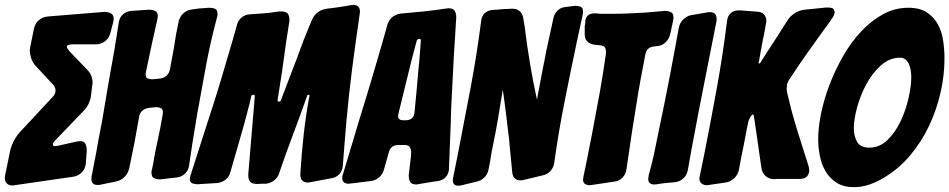

<svg xmlns="http://www.w3.org/2000/svg" viewBox="-71 -769 3916 792"><path d="M245 -185Q255 -187 258 -187Q277 -187 282 -174.5Q287 -162 287 -147L283 -95Q281 -73 266.5 -58Q252 -43 231 -40L-11 -5Q-14 -4 -20 -4Q-35 -4 -43 -12.5Q-51 -21 -51 -34Q-51 -41 -50 -45L-30 -143Q-26 -164 -14.5 -186.5Q-3 -209 12 -225L147 -370Q158 -381 158 -395.5Q158 -410 147 -421L78 -495Q63 -511 57.5 -529Q52 -547 52 -561Q52 -567 54 -577L69 -650Q73 -671 88.5 -685Q104 -699 126 -701L360 -720Q375 -720 386.5 -714Q398 -708 398 -690Q398 -687 396 -677L384 -632Q379 -612 362.5 -599Q346 -586 324 -586H229Q205 -586 205 -576Q205 -570 216 -557L292 -478Q302 -467 306.5 -453.5Q311 -440 311 -430Q311 -424 310 -421L304 -372Q302 -357 294.5 -341Q287 -325 276 -314L157 -190Q147 -180 147 -173Q147 -171 148.5 -168.5Q150 -166 157 -166Q159 -166 169 -168Z M343 -7Q340 -6 332 -6Q306 -6 306 -31Q306 -39 307 -42L325 -135Q331 -169 337 -202Q343 -235 350 -269Q364 -354 376.5 -426Q389 -498 402 -570L419 -677Q422 -697 436 -709.5Q450 -722 470 -724L544 -729Q558 -729 569 -724Q580 -719 580 -702Q580 -699 578 -689L555 -586L531 -472Q530 -470 530 -463Q530 -449 538 -445.5Q546 -442 558 -442L589 -445Q605 -447 616 -457Q627 -467 630 -483L643 -553Q648 -579 651.5 -604Q655 -629 661 -655L666 -681Q671 -701 686 -714.5Q701 -728 721 -730L750 -734L793 -737Q807 -737 816.5 -732.5Q826 -728 826 -712Q826 -709 826 -705.5Q826 -702 824 -697L811 -646Q801 -606 791.5 -561.5Q782 -517 774 -472Q766 -427 758 -383.5Q750 -340 743 -302Q738 -270 732.5 -238Q727 -206 722 -174L709 -86Q706 -66 692 -52.5Q678 -39 658 -37L590 -29Q575 -29 564.5 -34Q554 -39 554 -56Q554 -64 555 -67L559 -84Q559 -86 559.5 -87Q560 -88 560 -89L562 -100V-101L563 -104V-105L565 -120Q567 -125 567.5 -130.5Q568 -136 569 -141Q574 -165 579.5 -190Q585 -215 590 -241L600 -296Q601 -298 601 -305Q601 -319 592.5 -323Q584 -327 572 -327L543 -324Q527 -322 516 -312Q505 -302 503 -288L484 -182Q479 -157 474 -133Q469 -109 464 -84L462 -74Q457 -54 443 -39.5Q429 -25 410 -21Z M744 -9Q732 -9 722 -13Q712 -17 712 -32Q712 -39 715 -46L786 -267Q812 -345 839.5 -436.5Q867 -528 891 -611L907 -668Q912 -686 926.5 -697.5Q941 -709 960 -710Q989 -712 1017.5 -714Q1046 -716 1074 -721L1086 -722Q1108 -722 1115.5 -713.5Q1123 -705 1123 -684L1122 -677Q1118 -649 1113 -619Q1108 -589 1104 -557Q1100 -526 1092 -471Q1084 -416 1074 -356V-354Q1074 -350 1079 -350Q1087 -350 1088 -356L1134 -477Q1144 -502 1151.5 -522.5Q1159 -543 1165 -559Q1173 -582 1182.5 -606Q1192 -630 1202 -654L1217 -690Q1235 -727 1277 -733L1293 -735Q1310 -737 1327 -739.5Q1344 -742 1361 -745L1378 -748H1380L1385 -749Q1414 -749 1414 -720L1413 -715V-713L1395 -586Q1380 -480 1368.5 -374.5Q1357 -269 1349 -161L1343 -83Q1341 -64 1328.5 -50.5Q1316 -37 1297 -34L1207 -17H1205L1200 -16Q1186 -16 1177 -23.5Q1168 -31 1168 -46V-55Q1173 -136 1182 -216.5Q1191 -297 1206 -376Q1206 -378 1202 -378Q1196 -378 1196 -374Q1183 -337 1168.5 -297Q1154 -257 1137 -212Q1109 -139 1080 -53Q1074 -35 1059 -24Q1044 -13 1025 -11H1007L991 -10Q969 -10 961 -19Q953 -28 953 -49L980 -371Q980 -375 979.5 -376.5Q979 -378 974 -378Q966 -378 965 -371Q964 -365 962 -356Q960 -347 957 -336Q949 -304 938 -263.5Q927 -223 915 -183L879 -58Q874 -39 859 -27.5Q844 -16 825 -14Z M1654 -9H1652L1647 -8Q1627 -8 1621 -18.5Q1615 -29 1615 -46L1624 -123L1625 -140Q1625 -154 1619 -162.5Q1613 -171 1597 -171H1572Q1541 -171 1533 -141L1513 -70Q1508 -50 1492.5 -37Q1477 -24 1457 -22L1449 -21Q1434 -19 1420 -17.5Q1406 -16 1393 -14L1374 -12H1372L1367 -11Q1356 -11 1348.5 -16.5Q1341 -22 1341 -34Q1341 -37 1341 -40.5Q1341 -44 1343 -48L1409 -268Q1420 -303 1433 -346Q1446 -389 1460 -435.5Q1474 -482 1487.5 -529Q1501 -576 1513 -617L1527 -667Q1533 -687 1548 -699Q1563 -711 1583 -713L1678 -722Q1725 -727 1771 -734H1773L1778 -735Q1798 -735 1804.5 -724.5Q1811 -714 1811 -697L1806 -615Q1801 -543 1797.5 -468.5Q1794 -394 1790 -321L1788 -251Q1787 -217 1785 -179L1781 -72Q1780 -52 1767.5 -38.5Q1755 -25 1735 -22L1719 -20Q1691 -15 1664 -11ZM1665 -602Q1665 -609 1658 -609Q1650 -607 1648 -601L1627 -522L1573 -302Q1571 -292 1571 -292Q1571 -273 1591 -273H1606Q1636 -275 1639 -306L1641 -328Q1643 -348 1645 -369Q1647 -390 1649 -412Q1651 -438 1653.5 -465.5Q1656 -493 1659 -522Z M1830 -4Q1827 -3 1819 -3Q1797 -3 1797 -25Q1797 -32 1798 -35L1818 -135Q1845 -273 1870.5 -408.5Q1896 -544 1914 -684Q1916 -703 1928.5 -714.5Q1941 -726 1960 -728L1979 -729Q1983 -729 1984 -730H1994Q1995 -731 1999 -731L2012 -732H2022Q2029 -732 2032 -733H2045Q2060 -733 2072 -723.5Q2084 -714 2087 -696L2093 -661Q2102 -586 2115 -508.5Q2128 -431 2144 -358Q2152 -400 2157 -427.5Q2162 -455 2167 -480L2177 -530Q2179 -543 2182 -557.5Q2185 -572 2189 -589L2212 -695Q2216 -713 2229 -725.5Q2242 -738 2261 -740L2301 -745Q2314 -745 2324 -741Q2334 -737 2334 -721Q2334 -713 2333 -710L2310 -604Q2283 -476 2258 -350.5Q2233 -225 2215 -96Q2212 -77 2199.5 -63.5Q2187 -50 2169 -46L2086 -26Q2083 -25 2075 -25Q2064 -25 2054 -32Q2044 -39 2042 -58L2031 -171Q2030 -191 2025 -227L2017 -294Q2013 -327 2009 -356.5Q2005 -386 2003 -399Q1993 -339 1984 -284Q1975 -229 1964 -177Q1960 -160 1957 -142Q1954 -124 1951 -105L1944 -69Q1941 -51 1927.5 -37.5Q1914 -24 1896 -20Z M2370 -6H2368L2363 -5Q2351 -5 2342.5 -10Q2334 -15 2334 -29Q2334 -32 2336 -42L2350 -109Q2355 -136 2360.5 -163Q2366 -190 2371 -216Q2388 -304 2403 -387.5Q2418 -471 2429 -552Q2429 -565 2424.5 -573Q2420 -581 2405 -582L2379 -585Q2362 -587 2351.5 -598Q2341 -609 2341 -627V-657Q2341 -664 2342 -667Q2343 -669 2343 -677Q2344 -714 2383 -714L2396 -713Q2403 -712 2409 -712Q2415 -712 2422 -712H2448Q2485 -712 2520.5 -713.5Q2556 -715 2590 -717L2671 -724Q2686 -724 2696.5 -719Q2707 -714 2707 -697Q2707 -689 2706 -686L2694 -630Q2690 -610 2675.5 -595.5Q2661 -581 2642 -579H2641Q2637 -578 2633 -578Q2629 -578 2624 -577Q2596 -573 2591 -544L2572 -444Q2562 -390 2554.5 -341Q2547 -292 2537 -232L2513 -70Q2510 -50 2497 -36.5Q2484 -23 2464 -20Z M2639 -9Q2636 -9 2633.5 -8.5Q2631 -8 2629 -8Q2603 -8 2603 -31Q2603 -34 2603.5 -37.5Q2604 -41 2605 -46Q2610 -66 2616 -88.5Q2622 -111 2627 -135Q2650 -244 2671.5 -351Q2693 -458 2713 -567L2729 -654Q2733 -675 2748 -689.5Q2763 -704 2783 -707L2847 -718Q2850 -718 2852.5 -718.5Q2855 -719 2857 -719Q2885 -719 2885 -691Q2885 -682 2884 -679L2867 -593Q2860 -560 2854 -527Q2848 -494 2841 -462Q2827 -392 2812 -314Q2797 -236 2783 -161L2766 -66Q2762 -46 2747 -32.5Q2732 -19 2710 -17Q2697 -16 2684.5 -15Q2672 -14 2658 -12Z M2853 -6H2851L2846 -5Q2832 -5 2823 -12Q2814 -19 2814 -33Q2814 -34 2814.5 -37Q2815 -40 2816 -45L2835 -137Q2862 -274 2886.5 -409Q2911 -544 2928 -682Q2930 -703 2943 -714.5Q2956 -726 2973 -726H2984Q2998 -725 3011.5 -724Q3025 -723 3038 -722L3051 -721Q3072 -720 3081 -709Q3090 -698 3090 -685Q3090 -677 3089 -674L3083 -640Q3081 -627 3079 -619Q3077 -611 3076 -606L3058 -507L3064 -508Q3078 -531 3095 -557Q3112 -583 3131 -612L3178 -686Q3189 -703 3208 -715Q3227 -727 3248 -729L3327 -737Q3330 -738 3342 -738Q3364 -738 3368 -731Q3372 -724 3372 -719Q3372 -707 3357 -687L3356 -685Q3345 -669 3333.5 -654Q3322 -639 3311 -623Q3288 -591 3261 -553Q3234 -515 3210 -479L3185 -441Q3177 -430 3175.5 -419.5Q3174 -409 3174 -403Q3174 -400 3174.5 -396Q3175 -392 3176 -387L3193 -317Q3206 -268 3221 -221Q3236 -174 3251 -126L3264 -85Q3267 -75 3267 -66Q3267 -54 3259 -42.5Q3251 -31 3226 -31H3132L3123 -30Q3102 -30 3087.5 -42.5Q3073 -55 3070 -76L3067 -96Q3065 -113 3062 -130.5Q3059 -148 3057 -166L3039 -289Q3037 -297 3035 -297Q3033 -297 3028 -292Q3019 -279 3016 -268Q3013 -255 3010 -239.5Q3007 -224 3004 -207Q3000 -185 2995.5 -163.5Q2991 -142 2987 -122L2977 -69Q2973 -48 2957.5 -33.5Q2942 -19 2921 -16Z M3825 -528Q3825 -458 3808.5 -386Q3792 -314 3760.5 -248Q3729 -182 3682.5 -127Q3636 -72 3575 -36Q3511 3 3452 3Q3409 3 3380.5 -15Q3352 -33 3335 -61.5Q3318 -90 3311 -125.5Q3304 -161 3304 -195Q3304 -243 3316 -301.5Q3328 -360 3351 -420Q3374 -480 3406.5 -537Q3439 -594 3480.5 -638.5Q3522 -683 3571 -710Q3620 -737 3676 -737Q3723 -737 3752 -718Q3781 -699 3797.5 -669Q3814 -639 3819.5 -601.5Q3825 -564 3825 -528ZM3515 -160Q3558 -160 3590.5 -192Q3623 -224 3644.5 -270Q3666 -316 3677 -365.5Q3688 -415 3688 -450Q3688 -463 3686 -477Q3684 -491 3679 -503Q3674 -515 3665 -523Q3656 -531 3642 -531Q3598 -531 3562.5 -499Q3527 -467 3502.5 -421.5Q3478 -376 3464.5 -326Q3451 -276 3451 -240Q3451 -208 3464.5 -184Q3478 -160 3515 -160Z"/></svg>

Font: Bangerz 2
Style: Regular
Weight: 400
Designer: vernon adams
Foundry: Vernon Adams
Version: Version 2.10;December 28, 2023;FontCreator 13.0.0.2683 64-bi